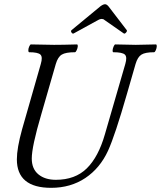

<svg xmlns="http://www.w3.org/2000/svg" viewBox="-20 -879 765 912"><path d="M330.1 -720.2Q324.7 -717.3 319.8 -724.4Q314.9 -731.4 319.8 -735.8L457 -849.1Q470.2 -858.9 479 -858.9Q486.8 -858.9 495.1 -849.1L582 -735.8Q585 -731.9 578.9 -724.6Q572.8 -717.3 567.9 -720.2L476.1 -784.2Q471.2 -789.1 462.9 -789.1Q455.1 -789.1 446.8 -784.2ZM223.1 13.2Q60.1 13.2 60.1 -122.1Q60.1 -175.3 85 -265.1L173.8 -575.2Q183.6 -608.4 172.1 -619.6Q160.6 -630.9 118.2 -630.9Q114.3 -632.3 114.5 -640.6Q114.7 -648.9 118.9 -658.4Q123 -668 127 -668Q201.2 -666 236.8 -666Q275.9 -666 346.2 -668Q350.1 -666.5 349.4 -658.2Q348.6 -649.9 344.2 -640.4Q339.8 -630.9 335.9 -630.9Q292 -630.9 273.4 -619.6Q254.9 -608.4 245.1 -575.2L175.8 -335Q130.9 -182.6 130.9 -126Q130.9 -76.7 162.4 -50.8Q193.8 -24.9 245.1 -24.9Q336.9 -24.9 392.1 -79.1Q447.3 -133.3 478 -240.2L575.2 -575.2Q585 -608.4 573.2 -619.6Q561.5 -630.9 518.1 -630.9Q514.2 -632.3 514.9 -640.6Q515.6 -648.9 519.8 -658.4Q523.9 -668 527.8 -668Q594.2 -666 625 -666Q656.7 -666 721.2 -668Q725.1 -666.5 724.6 -658.2Q724.1 -649.9 720 -640.4Q715.8 -630.9 711.9 -630.9Q669.9 -630.9 651.9 -619.6Q633.8 -608.4 624 -575.2L583 -433.1Q526.4 -235.8 493.2 -163.1Q455.1 -80.1 385.3 -33.4Q315.4 13.2 223.1 13.2Z"/></svg>

Font: Junicode SmCond
Style: Italic
Weight: 400
Width: 4
Italic angle: -11°
Designer: Peter S. Baker
Version: Version 2.206